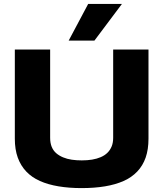

<svg xmlns="http://www.w3.org/2000/svg" viewBox="-20 -954 837 984"><path d="M56 -243V-700H237V-248Q237 -221 245 -201.5Q253 -182 268 -169Q283 -156 303.5 -147.5Q324 -139 348 -135.5Q372 -132 399 -132Q428 -132 452 -136Q476 -140 496 -148.5Q516 -157 530 -170.5Q544 -184 552 -203Q560 -222 560 -248V-700H741V-243Q741 -188 726.5 -146.5Q712 -105 683.5 -75Q655 -45 613.5 -26.5Q572 -8 518 1Q464 10 398 10Q334 10 280 1Q226 -8 184.5 -26.5Q143 -45 114.5 -75Q86 -105 71 -146.5Q56 -188 56 -243ZM332 -746 432 -934H605L464 -746Z"/></svg>

Font: Georama SemiExpanded
Style: Bold
Weight: 700
Width: 6
Designer: Jean-Baptiste Levee
Foundry: Production Type
Version: Version 1.001